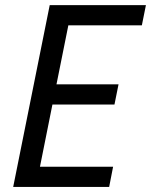

<svg xmlns="http://www.w3.org/2000/svg" viewBox="-20 -740 598 760"><path d="M176.8 -719.7H557.6L541.5 -639.6H250.5L203.6 -406.2H449.2L433.1 -326.2H187.5L138.2 -80.1H427.7L412.1 0H32.2Z"/></svg>

Font: Reddit Sans Chocolate
Style: Italic
Weight: 400
Italic angle: -11.25°
Designer: Stephen Hutchings
Version: Version 1.013